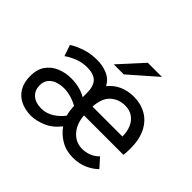

<svg xmlns="http://www.w3.org/2000/svg" viewBox="-166 -954 1189 1189"><g transform="rotate(45 428.5 -360.0)"><path d="M231 12Q179 12 138.8 -7.2Q98.5 -26.5 75.8 -64.8Q53 -103 53 -160Q53 -218.5 80 -256Q107 -293.5 150.5 -311.2Q194 -329 244 -329Q278 -329 311.2 -321.5Q344.5 -314 376 -296V-332Q376 -393.5 348.8 -420.2Q321.5 -447 265 -447Q222.5 -447 183.5 -431.8Q144.5 -416.5 116 -396L91 -469Q122 -489.5 170.2 -506.2Q218.5 -523 276 -523Q323.5 -523 365.2 -506Q407 -489 430 -447Q461 -485.5 504 -504.2Q547 -523 598 -523Q658.5 -523 706.5 -496Q754.5 -469 782.2 -415Q810 -361 810 -280Q810 -268 809.2 -252.5Q808.5 -237 807 -222H461Q464.5 -175 483.2 -140.2Q502 -105.5 532 -86.2Q562 -67 600 -67Q630 -67 658.5 -78Q687 -89 711 -113L764 -54Q737 -27 695 -7.5Q653 12 598 12Q537.5 12 491.8 -15Q446 -42 418 -83Q377 -30.5 324.8 -9.2Q272.5 12 231 12ZM244 -65Q288.5 -65 326.5 -89.5Q364.5 -114 387 -146Q382 -160.5 379 -184Q376 -207.5 376 -220Q350.5 -235 318.2 -244.5Q286 -254 256 -254Q223 -254 195.5 -244Q168 -234 151.5 -213.2Q135 -192.5 135 -160Q135 -117.5 163.2 -91.2Q191.5 -65 244 -65ZM460 -298H722Q722 -341 707.5 -374.5Q693 -408 665.5 -427Q638 -446 599 -446Q543.5 -446 504 -410.8Q464.5 -375.5 460 -298ZM368 -576 510 -732H634L456 -576Z"/></g></svg>

Font: Undotted
Style: Regular
Weight: 400
Designer: Delve Withrington, Dave Bailey, Thomas Jockin
Foundry: Delve Fonts LLC
Version: Version 4.000